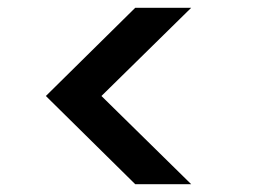

<svg xmlns="http://www.w3.org/2000/svg" viewBox="-20 -608 652 494"><path d="M472 -134 241 -361 472 -588H328L98 -361L328 -134Z"/></svg>

Font: Poppins Medium
Style: Regular
Weight: 500
Designer: Ninad Kale (Devanagari), Jonny Pinhorn (Latin)
Foundry: Indian Type Foundry
Version: 4.004